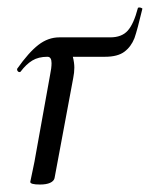

<svg xmlns="http://www.w3.org/2000/svg" viewBox="-20 -486 401 514"><path d="M340 -384Q331 -361 313 -347.5Q295 -334 261 -334H175Q179 -318 179 -305Q179 -292 176 -277L126 -9Q124 -1 114 3.5Q104 8 87 8Q61 8 61 1Q62 -5 67.5 -30Q73 -55 76 -74L114 -285Q118 -304 118 -317Q118 -334 107 -334Q83 -334 66.5 -324Q50 -314 35 -294Q34 -293 32 -293Q29 -293 27 -296Q25 -299 26 -302Q57 -346 83 -366Q109 -386 139 -386H275Q306 -386 322 -404Q338 -422 349 -464Q349 -466 353 -466Q356 -466 359 -464.5Q362 -463 361 -462Q348 -407 340 -384Z"/></svg>

Font: CormorantInfant-MediumItalic
Style: Italic
Weight: 500
Italic angle: -10°
Designer: Christian Thalmann (Catharsis Fonts)
Foundry: Catharsis Fonts
Version: Version 3.303